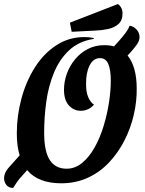

<svg xmlns="http://www.w3.org/2000/svg" viewBox="-45 -883 716 948"><path d="M20 45Q-1 45 -12.5 31.5Q-24 18 -25 -2Q-25 -28 -5 -52L52 -116Q38 -162 38 -224Q38 -312 61 -397Q84 -482 127.5 -550.5Q171 -619 233 -659.5Q295 -700 372 -700Q398 -700 418 -695V-691Q343 -679 295.5 -634Q248 -589 221 -523Q194 -457 183.5 -380.5Q173 -304 173 -228Q173 -135 201 -92.5Q229 -50 284 -50Q326 -50 361 -79Q396 -108 422.5 -155.5Q449 -203 466.5 -260.5Q484 -318 493 -376.5Q502 -435 502 -485Q502 -539 489.5 -567.5Q477 -596 449 -596Q415 -596 397 -559Q379 -522 380 -467Q380 -428 390.5 -403.5Q401 -379 419 -366Q392 -336 354 -336Q319 -336 295 -362.5Q271 -389 271 -440Q271 -480 285 -519Q299 -558 325.5 -590Q352 -622 388.5 -641Q425 -660 470 -660Q496 -660 518 -654L545 -684Q561 -702 574.5 -720Q588 -738 595 -756Q613 -754 628.5 -738Q644 -722 644 -700Q644 -682 631 -663.5Q618 -645 599 -624L585 -609Q630 -553 630 -446Q631 -384 616 -318Q601 -252 570.5 -191.5Q540 -131 495 -82.5Q450 -34 390 -6Q330 22 257 22Q144 22 89 -43L67 -18Q49 1 39 15.5Q29 30 20 45ZM309 -726 300 -771 537 -863Q560 -847 560 -816Q560 -782 539.5 -764Q519 -746 487.5 -739.5Q456 -733 425 -732Z"/></svg>

Font: Sansita Swashed Medium
Style: Regular
Weight: 500
Designer: Pablo Cosgaya
Foundry: Omnibus-Type
Version: Version 1.003; ttfautohint (v1.8.3)